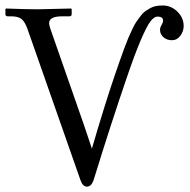

<svg xmlns="http://www.w3.org/2000/svg" viewBox="-20 -678 704 710"><path d="M582 -657.7Q612.8 -657.7 636 -635Q659.2 -612.3 659.2 -582Q659.2 -562.5 647 -545.9Q634.8 -529.3 615.7 -529.3Q597.2 -529.3 584.5 -540.3Q571.8 -551.3 571.8 -567.9Q571.8 -576.2 577.4 -585.4Q583 -594.7 583 -601.6Q583 -616.7 562.5 -616.7Q549.8 -616.7 536.1 -598.6Q522.5 -580.6 500.7 -530Q479 -479.5 448.7 -390.6Q390.1 -219.7 325.7 -10.7Q317.4 12.2 301.3 12.2Q286.1 12.2 277.8 -11.2L81.1 -572.3Q72.3 -596.7 60.1 -607.2Q47.9 -617.7 20.5 -617.7H8.3Q0 -617.7 0 -626V-644.5L2 -646.5Q79.6 -643.6 118.7 -643.6L243.2 -646.5L245.1 -644.5V-626Q245.1 -617.7 237.3 -617.7H210.4Q161.6 -617.7 161.6 -592.3Q161.6 -586.4 166 -572.3L290.5 -215.8L319.8 -128.4Q368.2 -293.9 405.3 -402.3Q416.5 -434.6 423.1 -453.6Q429.7 -472.7 439 -497.8Q448.2 -522.9 454.3 -537.1Q460.4 -551.3 469 -569.6Q477.5 -587.9 484.4 -597.7Q491.2 -607.4 500 -619.1Q508.8 -630.9 517.3 -636.7Q525.9 -642.6 536.1 -648.2Q546.4 -653.8 557.6 -655.8Q568.8 -657.7 582 -657.7Z"/></svg>

Font: Libertinage
Style: b
Weight: 400
Designer: OSP
Foundry: OSP
Version: Version 1.0; 2008; OFL relea